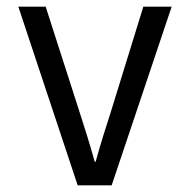

<svg xmlns="http://www.w3.org/2000/svg" viewBox="-20 -556 570 576"><path d="M213 0H315L495 -536H410L313 -222C299 -179 280 -119 267 -71H264C251 -119 232 -179 218 -222L117 -536H35Z"/></svg>

Font: Noto Sans Mono Condensed
Style: Regular
Weight: 400
Width: 3
Designer: Monotype Design Team
Foundry: Monotype Imaging Inc.
Version: Version 2.014